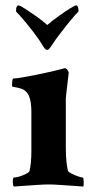

<svg xmlns="http://www.w3.org/2000/svg" viewBox="-20 -684 359 708"><path d="M31.2 3.9Q27.3 0 27.3 -14.6Q27.3 -29.3 31.2 -29.3Q39.1 -29.3 51.8 -33.2Q64.5 -37.1 76.2 -43Q87.9 -48.8 88.9 -53.7Q95.7 -81.1 95.7 -127.9V-270.5Q95.7 -325.2 78.1 -343.8Q70.3 -353.5 57.1 -357.4Q43.9 -361.3 34.2 -362.8Q24.4 -364.3 24.4 -366.2Q24.4 -394.5 29.3 -394.5Q38.1 -394.5 61.5 -398.4Q85 -402.3 113.8 -408.2Q142.6 -414.1 168.5 -419.9Q194.3 -425.8 208 -429.7L218.8 -432.6Q223.6 -432.6 228.5 -426.3Q233.4 -419.9 233.4 -416Q228.5 -373 225.6 -348.6Q222.7 -324.2 222.7 -318.4V-142.6Q222.7 -86.9 230.5 -53.7Q232.4 -49.8 243.7 -43.9Q254.9 -38.1 267.6 -33.7Q280.3 -29.3 285.2 -29.3Q288.1 -29.3 288.6 -14.6Q289.1 0 287.1 3.9Q279.3 2.9 254.4 1.5Q229.5 0 202.1 -2Q174.8 -3.9 159.2 -3.9Q143.6 -3.9 116.2 -2Q88.9 0 64.5 1.5Q40 2.9 31.2 3.9ZM154.3 -500Q147.5 -500 141.6 -509.8Q124 -539.1 103.5 -565.4Q62.5 -618.2 39.1 -641.6Q39.1 -664.1 47.9 -664.1Q53.7 -664.1 73.2 -651.4Q92.8 -638.7 116.2 -622.1Q139.6 -605.5 154.3 -591.8Q169.9 -605.5 192.9 -622.1Q215.8 -638.7 235.8 -651.4Q255.9 -664.1 260.7 -664.1Q269.5 -664.1 269.5 -641.6Q256.8 -628.9 240.2 -608.9Q223.6 -588.9 202.1 -560.5Q197.3 -553.7 191.4 -546.4Q185.5 -539.1 180.7 -531.2L166 -509.8Q159.2 -500 154.3 -500Z"/></svg>

Font: Crimson Text
Style: Bold
Weight: 700
Designer: Sebastian Kosch
Foundry: Sebastian Kosch
Version: Version 1.100